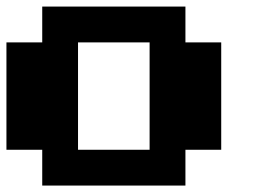

<svg xmlns="http://www.w3.org/2000/svg" viewBox="-20 -576 818 596"><path d="M111.1 -111.1H0V-444.4H111.1V-555.6H555.6V-444.4H666.7V-111.1H555.6V0H111.1ZM444.4 -444.4H222.2V-111.1H444.4Z"/></svg>

Font: Pixeloid Sans
Style: Bold
Weight: 700
Monospace: yes
Designer: GGBot
Version: 0.3